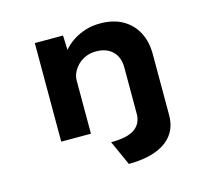

<svg xmlns="http://www.w3.org/2000/svg" viewBox="-106 -669 1101 999"><g transform="rotate(-15 444.5 -169.5)"><path d="M469 203 409 70Q497 70 536 42.5Q575 15 576 -36V-289Q576 -326 561 -352.5Q546 -379 519 -393Q492 -407 455 -407Q424 -407 398.5 -396Q373 -385 355.5 -367Q338 -349 328.5 -328.5Q319 -308 319 -287V0H159V-531H311L314 -453Q336 -479 365.5 -498.5Q395 -518 432 -530Q469 -542 512 -542Q584 -542 634 -513.5Q684 -485 710.5 -434.5Q737 -384 737 -318V11Q737 75 704.5 117.5Q672 160 611.5 181.5Q551 203 469 203Z"/></g></svg>

Font: Lexend Mega
Style: Bold
Weight: 700
Version: Version 1.007